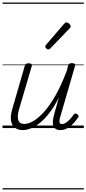

<svg xmlns="http://www.w3.org/2000/svg" viewBox="-20 -1018 686 1526"><path d="M161 16Q125 16 99.5 -2Q74 -20 67.5 -59Q61 -98 80 -160L177 -495Q181 -506 187.5 -510.5Q194 -515 207 -515Q223 -515 229.5 -509Q236 -503 232 -491L134 -158Q121 -117 121.5 -89Q122 -61 134.5 -47Q147 -33 174 -33Q206 -33 245.5 -56Q285 -79 330 -128.5Q375 -178 420.5 -258Q466 -338 510 -453L521 -495Q525 -508 531 -512Q537 -516 551 -516Q567 -516 573.5 -510.5Q580 -505 576 -493L462 -100Q454 -76 452.5 -61Q451 -46 456 -39Q461 -32 471 -32Q488 -32 505 -43.5Q522 -55 537.5 -72Q553 -89 566 -107Q572 -116 579 -116Q586 -116 594 -110Q603 -104 604.5 -98Q606 -92 601 -85Q589 -66 568 -42Q547 -18 519.5 -1Q492 16 460 16Q437 16 423 7Q409 -2 403.5 -19Q398 -36 400.5 -59.5Q403 -83 411 -111L448 -243Q412 -171 373.5 -121.5Q335 -72 297.5 -41.5Q260 -11 225 2.5Q190 16 161 16ZM363 -625Q358 -625 349 -632Q340 -639 340 -646Q340 -650 341.5 -654Q343 -658 347 -663L488 -827Q494 -834 498.5 -837Q503 -840 508 -840Q515 -840 523 -835Q531 -830 536.5 -822.5Q542 -815 542 -808Q542 -803 540 -799.5Q538 -796 533 -792L381 -634Q372 -625 363 -625ZM0 478H646V488H0ZM0 -20H646V0H0ZM0 -505H646V-500H0ZM0 -998H646V-988H0Z"/></svg>

Font: Playwrite AU SA Guides
Style: Regular
Weight: 400
Designer: Veronika Burian, José Scaglione
Foundry: TypeTogether
Version: Version 1.003